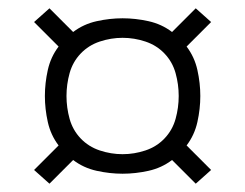

<svg xmlns="http://www.w3.org/2000/svg" viewBox="-20 -556 590 462"><path d="M451 -114 394 -171Q369 -152 337.5 -145Q306 -138 275 -138Q244 -138 212.5 -145Q181 -152 156 -171L99 -114L62 -147L121 -206Q102 -231 95 -262.5Q88 -294 88 -325Q88 -356 95 -387.5Q102 -419 121 -444L62 -503L99 -536L156 -479Q181 -498 212.5 -505Q244 -512 275 -512Q306 -512 337.5 -505Q369 -498 394 -479L451 -536L488 -503L429 -444Q448 -419 455 -387.5Q462 -356 462 -325Q462 -294 455 -262.5Q448 -231 429 -206L488 -147ZM275 -185Q303 -185 330 -194Q357 -203 376 -223Q395 -243 402.5 -270Q410 -297 410 -325Q410 -353 402.5 -380Q395 -407 376 -427Q357 -447 330 -456Q303 -465 275 -465Q247 -465 220 -456Q193 -447 174 -427Q155 -407 147.5 -380Q140 -353 140 -325Q140 -297 147.5 -270Q155 -243 174 -223Q193 -203 220 -194Q247 -185 275 -185Z"/></svg>

Font: Lode Dark Term
Style: Regular
Weight: 400
Monospace: yes
Designer: Belleve Invis
Foundry: Belleve Invis
Version: Version 29.2.0